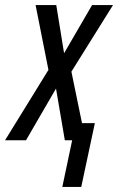

<svg xmlns="http://www.w3.org/2000/svg" viewBox="-66 -556 468 761"><path d="M181 185 220 0H191L156 -205L37 0H-46L126 -279L75 -536H157L188 -345L299 -536H382L217 -272L259 -68H310L256 185Z"/></svg>

Font: Noto Sans UI Condensed
Style: Italic
Weight: 400
Width: 3
Italic angle: -12°
Designer: Monotype Design Team
Foundry: Monotype Imaging Inc.
Version: Version 1.901